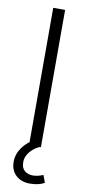

<svg xmlns="http://www.w3.org/2000/svg" viewBox="-99 -743 443 971"><g transform="rotate(10 122.5 -257.0)"><path d="M92 0V-705H153V0ZM129 191Q85 191 57.5 165.5Q30 140 30 96Q30 57 54.5 22.5Q79 -12 122 -34L147 0Q132 6 116 19Q100 32 89 50Q78 68 78 90Q78 120 95 134Q112 148 137 148Q150 148 163 145Q176 142 190 136L204 174Q191 182 172 186.5Q153 191 129 191Z"/></g></svg>

Font: Nunito Sans 12pt ExtraLight 12pt Light
Style: Regular
Weight: 300
Version: Version 3.101;gftools[0.9.27]